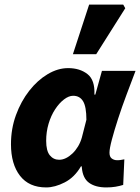

<svg xmlns="http://www.w3.org/2000/svg" viewBox="-20 -808 613 840"><path d="M182 12Q107 12 67.5 -39Q28 -90 28 -177Q28 -245 50 -305Q72 -365 108 -411Q144 -457 188.5 -483.5Q233 -510 278 -510Q329 -510 362.5 -484Q396 -458 393 -394H397L426 -498H573Q554 -448 533.5 -393.5Q513 -339 496.5 -288Q480 -237 469.5 -197.5Q459 -158 459 -140Q459 -122 469 -114.5Q479 -107 493 -107Q503 -107 510 -108.5Q517 -110 524 -111L519 1Q503 6 485 9Q467 12 445 12Q398 12 370 -8Q342 -28 338 -75Q338 -76 338 -77.5Q338 -79 338 -80H334Q306 -32 263 -10Q220 12 182 12ZM239 -109Q254 -109 269 -116.5Q284 -124 297.5 -137Q311 -150 321.5 -167.5Q332 -185 338 -206L358 -284Q358 -341 343.5 -365Q329 -389 300 -389Q281 -389 260 -373Q239 -357 221 -329.5Q203 -302 192.5 -266.5Q182 -231 182 -192Q182 -148 198 -128.5Q214 -109 239 -109ZM299 -571 370 -788H519L528 -772L401 -571Z"/></svg>

Font: Source Sans 3 ExtraBold
Style: Italic
Weight: 800
Italic angle: -11°
Version: Version 3.052;hotconv 1.1.0;makeotfexe 2.6.0